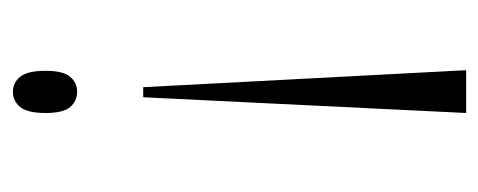

<svg xmlns="http://www.w3.org/2000/svg" viewBox="-248 -506 760 305"><g transform="rotate(90 132.5 -354.0)"><path d="M119 -201 92 -714H160L135 -201ZM126 6Q112 6 102.5 -5.5Q93 -17 93 -46Q93 -74 102.5 -85Q112 -96 126 -96Q141 -96 150.5 -85Q160 -74 160 -46Q160 -17 150.5 -5.5Q141 6 126 6Z"/></g></svg>

Font: Noto Serif Display Condensed Light
Style: Regular
Weight: 300
Width: 3
Designer: Monotype Design Team
Foundry: Monotype Imaging Inc.
Version: Version 2.009